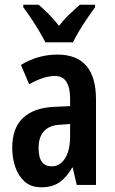

<svg xmlns="http://www.w3.org/2000/svg" viewBox="-20 -786 489 816"><path d="M224 -554Q388 -554 388 -363V0H306L289 -74H287Q263 -32 232.5 -11Q202 10 156 10Q112 10 85 -14Q58 -38 45 -76Q32 -114 32 -158Q32 -242 78 -285Q124 -328 211 -332L278 -335V-366Q278 -413 262.5 -438Q247 -463 213 -463Q166 -463 104 -428L69 -510Q141 -554 224 -554ZM237 -256Q190 -254 167 -228.5Q144 -203 144 -158Q144 -116 158.5 -97.5Q173 -79 200 -79Q235 -79 256.5 -113Q278 -147 278 -207V-259ZM173 -606Q163 -626 147 -653Q131 -680 113 -707Q95 -734 79 -755V-766H144Q162 -751 186 -727Q210 -703 231 -676Q254 -706 275.5 -725.5Q297 -745 319 -766H384V-755Q369 -735 351 -708.5Q333 -682 316.5 -654.5Q300 -627 290 -606Z"/></svg>

Font: Noto Sans Sinhala ExtraCondensed SemiBold
Style: Regular
Weight: 600
Width: 2
Designer: Jelle Bosma - Monotype Design Team
Foundry: Monotype Imaging Inc.
Version: Version 2.006; ttfautohint (v1.8.4.7-5d5b)